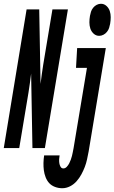

<svg xmlns="http://www.w3.org/2000/svg" viewBox="-66 -785 607 1018"><path d="M-46 0 75 -735H142L149 -340Q152 -365 155.5 -390.5Q159 -416 163 -441L212 -735H294L172 0H106L99 -395Q96 -370 92.5 -344.5Q89 -319 85 -294L36 0ZM460 -595Q443 -595 430.5 -606.5Q418 -618 413 -633.5Q408 -649 408 -666Q408 -683 411 -701Q413 -712 416.5 -723Q420 -734 428 -744Q436 -754 447 -759.5Q458 -765 469 -765Q486 -765 498.5 -753.5Q511 -742 516 -726.5Q521 -711 521 -694Q521 -677 518 -659Q516 -648 512.5 -637Q509 -626 501 -616Q493 -606 482 -600.5Q471 -595 460 -595ZM264 213Q244 213 225.5 206Q207 199 195 186Q183 173 176 155Q169 137 166.5 118Q164 99 164.5 79Q165 59 168 39H250Q248 49 247.5 59.5Q247 70 248.5 80Q250 90 255 99Q260 108 270 108Q280 108 288 99.5Q296 91 301 81Q306 71 309.5 61.5Q313 52 315.5 42Q318 32 320 21.5Q322 11 324 1L395 -425H337L343 -530H495L404 18Q400 39 395.5 60Q391 81 383.5 100.5Q376 120 365.5 139.5Q355 159 340 176Q325 193 305 203Q285 213 264 213Z"/></svg>

Font: Iosevka Curly XBdObl
Style: Regular
Weight: 800
Italic angle: -9°
Monospace: yes
Designer: Belleve Invis
Foundry: Belleve Invis
Version: Version 11.1.0; ttfautohint (v1.8.3)